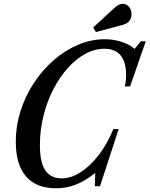

<svg xmlns="http://www.w3.org/2000/svg" viewBox="-20 -978 786 1008"><path d="M274 10.5Q171 10.5 117 -51.5Q63 -113.5 63 -233Q63 -317.5 88.5 -397Q114 -476.5 159.2 -544.5Q204.5 -612.5 263.8 -663.8Q323 -715 391 -743.5Q459 -772 529.5 -772Q575.5 -772 616.5 -759Q657.5 -746 686.5 -721.5L720 -761.5H745.5L663 -524.5H635.5Q642 -554.5 642 -584.5Q642 -651.5 613.8 -686.8Q585.5 -722 528 -722Q476.5 -722 427.2 -695Q378 -668 335 -619.8Q292 -571.5 259.2 -507.5Q226.5 -443.5 208 -369.2Q189.5 -295 189.5 -216Q189.5 -125 218.2 -83.2Q247 -41.5 303.5 -41.5Q351 -41.5 400.8 -72.2Q450.5 -103 495.8 -160.8Q541 -218.5 575.5 -300.5H603L505 0H478L480 -68.5H477.5Q431 -30.5 381.2 -10Q331.5 10.5 274 10.5ZM483.5 -809.5 469.5 -834 578.5 -934.5Q590.5 -946 601.8 -952Q613 -958 625 -958Q644 -958 657.2 -942.2Q670.5 -926.5 670.5 -903.5Q670.5 -883.5 659.5 -868.8Q648.5 -854 626 -848Z"/></svg>

Font: Libre Caslon Condensed SemiBold Italic
Style: Regular
Weight: 600
Italic angle: -22.583°
Designer: Pablo Impallari, Rodrigo Fuenzalida, Katja Schimmel, Ertekin Erdin
Foundry: Pablo Impallari, Rodrigo Fuenzalida
Version: Version 2.000; ttfautohint (v1.8.4.7-5d5b);gftools[0.9.33]